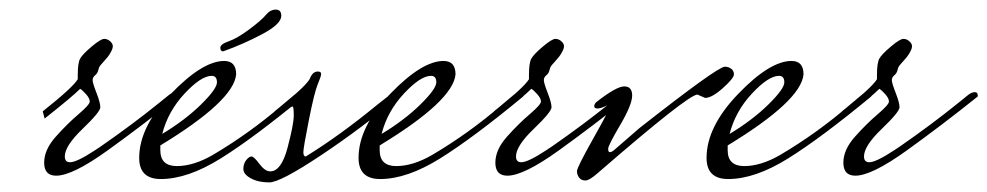

<svg xmlns="http://www.w3.org/2000/svg" viewBox="-20 -363 2057 400"><path d="M333 -166Q340 -171 346 -171Q352 -171 352 -164V-162Q277 -102 204 -49.5Q131 3 97 3Q72 3 72 -24Q72 -51 96 -78Q120 -105 143.5 -125Q167 -145 167 -151.5Q167 -158 159.5 -166.5Q152 -175 147 -178Q130 -161 73 -116L69 -131Q132 -181 142 -198V-207Q142 -232 147 -241Q152 -250 171 -266Q190 -282 197 -282Q204 -282 209.5 -277Q215 -272 215 -267Q215 -262 211.5 -255.5Q208 -249 204.5 -244.5Q201 -240 195 -233.5Q189 -227 187.5 -224.5Q186 -222 184.5 -216Q183 -210 178 -206Q173 -202 173 -196Q173 -190 181 -169.5Q189 -149 189 -139.5Q189 -130 152 -94.5Q115 -59 115 -37Q115 -25 126 -25Q140 -25 178 -50L190 -58Q255 -103 312 -149Z M594 -166Q601 -171 607 -171Q613 -171 613 -164V-162Q509 -76 440 -33Q371 10 315 10Q270 10 270 -34Q270 -99 336 -167.5Q402 -236 447 -236Q472 -236 472 -208Q467 -153 314 -60V-50Q314 -17 348.5 -17Q383 -17 423 -40Q501 -86 569 -145ZM421 -205Q399 -205 364.5 -168Q330 -131 318 -84Q366 -113 399 -145.5Q432 -178 432 -191.5Q432 -205 421 -205ZM566 -330Q566 -313 526.5 -292Q487 -271 445 -256Q439 -256 439 -263.5Q439 -271 456.5 -277Q474 -283 499.5 -302Q525 -321 534 -332Q543 -343 554.5 -343Q566 -343 566 -330Z M793 -166Q801 -171 806.5 -171Q812 -171 812 -164V-162Q735 -97 649.5 -40Q564 17 541 17Q518 17 502.5 8.5Q487 0 487 -11Q487 -22 493 -29.5Q499 -37 504 -37Q509 -37 520.5 -21.5Q532 -6 543 -6Q566 -6 579 -55Q592 -104 592 -122.5Q592 -141 589.5 -141Q587 -141 585 -139L556 -116L552 -131Q615 -181 625 -198Q631 -214 642 -214Q649 -214 649 -209Q649 -204 642 -187.5Q635 -171 623.5 -113Q612 -55 612 -46Q612 -37 617 -37Q687 -80 765 -144Z M1051 -166Q1058 -171 1064 -171Q1070 -171 1070 -164V-162Q966 -76 897 -33Q828 10 772 10Q727 10 727 -34Q727 -99 793 -167.5Q859 -236 904 -236Q929 -236 929 -208Q924 -153 771 -60V-50Q771 -17 805.5 -17Q840 -17 880 -40Q958 -86 1026 -145ZM878 -205Q856 -205 821.5 -168Q787 -131 775 -84Q823 -113 856 -145.5Q889 -178 889 -191.5Q889 -205 878 -205Z M1273 -166Q1280 -171 1286 -171Q1292 -171 1292 -164V-162Q1217 -102 1144 -49.5Q1071 3 1037 3Q1012 3 1012 -24Q1012 -51 1036 -78Q1060 -105 1083.5 -125Q1107 -145 1107 -151.5Q1107 -158 1099.5 -166.5Q1092 -175 1087 -178Q1070 -161 1013 -116L1009 -131Q1072 -181 1082 -198V-207Q1082 -232 1087 -241Q1092 -250 1111 -266Q1130 -282 1137 -282Q1144 -282 1149.5 -277Q1155 -272 1155 -267Q1155 -262 1151.5 -255.5Q1148 -249 1144.5 -244.5Q1141 -240 1135 -233.5Q1129 -227 1127.5 -224.5Q1126 -222 1124.5 -216Q1123 -210 1118 -206Q1113 -202 1113 -196Q1113 -190 1121 -169.5Q1129 -149 1129 -139.5Q1129 -130 1092 -94.5Q1055 -59 1055 -37Q1055 -25 1066 -25Q1080 -25 1118 -50L1130 -58Q1195 -103 1252 -149Z M1449 -159 1433 -166Q1414 -166 1226 -3Q1208 13 1199.5 13Q1191 13 1186.5 7Q1182 1 1182 -6.5Q1182 -14 1216 -74.5Q1250 -135 1250 -139.5Q1250 -144 1246 -144Q1232 -137 1225 -137Q1218 -137 1218 -141.5Q1218 -146 1222 -150Q1264 -183 1280.5 -183Q1297 -183 1297 -164Q1297 -145 1272 -102.5Q1247 -60 1247 -53Q1247 -46 1250.5 -46Q1254 -46 1259 -50Q1264 -54 1312 -96Q1475 -224 1490 -224Q1491 -224 1491 -224Q1497 -224 1503 -220Q1509 -216 1509 -208Q1509 -200 1486 -179.5Q1463 -159 1449 -159Z M1776 -166Q1783 -171 1789 -171Q1795 -171 1795 -164V-162Q1691 -76 1622 -33Q1553 10 1497 10Q1452 10 1452 -34Q1452 -99 1518 -167.5Q1584 -236 1629 -236Q1654 -236 1654 -208Q1649 -153 1496 -60V-50Q1496 -17 1530.5 -17Q1565 -17 1605 -40Q1683 -86 1751 -145ZM1603 -205Q1581 -205 1546.5 -168Q1512 -131 1500 -84Q1548 -113 1581 -145.5Q1614 -178 1614 -191.5Q1614 -205 1603 -205Z M1998 -166Q2005 -171 2011 -171Q2017 -171 2017 -164V-162Q1942 -102 1869 -49.5Q1796 3 1762 3Q1737 3 1737 -24Q1737 -51 1761 -78Q1785 -105 1808.5 -125Q1832 -145 1832 -151.5Q1832 -158 1824.5 -166.5Q1817 -175 1812 -178Q1795 -161 1738 -116L1734 -131Q1797 -181 1807 -198V-207Q1807 -232 1812 -241Q1817 -250 1836 -266Q1855 -282 1862 -282Q1869 -282 1874.5 -277Q1880 -272 1880 -267Q1880 -262 1876.5 -255.5Q1873 -249 1869.5 -244.5Q1866 -240 1860 -233.5Q1854 -227 1852.5 -224.5Q1851 -222 1849.5 -216Q1848 -210 1843 -206Q1838 -202 1838 -196Q1838 -190 1846 -169.5Q1854 -149 1854 -139.5Q1854 -130 1817 -94.5Q1780 -59 1780 -37Q1780 -25 1791 -25Q1805 -25 1843 -50L1855 -58Q1920 -103 1977 -149Z"/></svg>

Font: Mrs Saint Delafield
Style: Regular
Weight: 400
Designer: Alejandro Paul
Foundry: Alejandro Paul
Version: Version 1.000